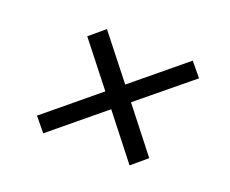

<svg xmlns="http://www.w3.org/2000/svg" viewBox="-73 -620 732 611"><g transform="rotate(20 292.5 -314.5)"><path d="M487 -505 311 -360 196 -506 145 -463 259 -318 81 -171 119 -125 296 -271 412 -123 463 -166 311 -360 259 -318 296 -271 525 -459Z"/></g></svg>

Font: Nacelle
Style: Italic
Weight: 400
Italic angle: -12°
Designer: Sora Sagano
Foundry: Sora Sagano
Version: Version 1.000;FEAKit 1.0